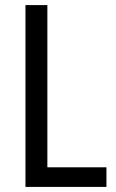

<svg xmlns="http://www.w3.org/2000/svg" viewBox="-20 -800 457 754"><path d="M80 -66V-780H166V-143H398V-66Z"/></svg>

Font: Noto Sans Malayalam UI Condensed
Style: Regular
Weight: 400
Width: 3
Designer: Jelle Bosma - Monotype Design Team
Foundry: Monotype Imaging Inc.
Version: Version 2.104; ttfautohint (v1.8.4.7-5d5b)